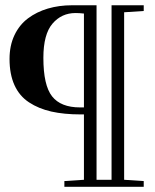

<svg xmlns="http://www.w3.org/2000/svg" viewBox="-20 -717 594 737"><path d="M16.6 -490.7Q16.6 -542 35.4 -581.8Q54.2 -621.6 87.4 -646.5Q120.6 -671.4 163.6 -684.1Q206.5 -696.8 256.8 -696.8H350.6V-26.9H408.2V-696.8H531.7V-674.8L456.5 -669.9V-26.9L531.7 -22V0H227.1V-22L302.2 -26.9V-277.8H290Q225.6 -277.8 177 -288.8Q128.4 -299.8 91.6 -324Q54.7 -348.1 35.6 -390.1Q16.6 -432.1 16.6 -490.7ZM146.5 -495.1Q146.5 -389.6 179.9 -347.2Q213.4 -304.7 287.1 -304.7H302.2V-665Q284.7 -667 270 -667Q216.3 -667 181.4 -626.2Q146.5 -585.4 146.5 -495.1Z"/></svg>

Font: Vidaloka
Style: Regular
Weight: 400
Designer: Cyreal (www.cyreal.org)
Foundry: Cyreal (www.cyreal.org)
Version: Version 1.011